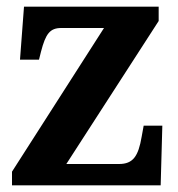

<svg xmlns="http://www.w3.org/2000/svg" viewBox="-20 -556 533 576"><path d="M16 0H462L467 -179H411L405 -146C395 -87 379 -64 337 -64H179L456 -493V-536H52L40 -377H97L103 -401C117 -455 130 -472 164 -472H292L16 -41Z"/></svg>

Font: Noto Serif Tamil SemiCondensed
Style: Bold
Weight: 700
Width: 4
Designer: Indian Type Foundry, Tom Grace, and the Monotype Design Team
Foundry: Monotype Imaging Inc.
Version: Version 2.004